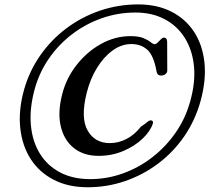

<svg xmlns="http://www.w3.org/2000/svg" viewBox="-20 -786 927 850"><path d="M368 43Q282.5 43 218.5 10.2Q154.5 -22.5 116.5 -81Q78.5 -139.5 69.8 -218.2Q61 -297 86.5 -389Q110 -472 158.5 -541.2Q207 -610.5 274.5 -661Q342 -711.5 423 -739Q504 -766.5 591.5 -766.5Q675 -766.5 738 -734.8Q801 -703 838.8 -645.5Q876.5 -588 885 -510Q893.5 -432 868 -339Q844 -252.5 795.5 -182.2Q747 -112 680 -61.8Q613 -11.5 533.5 15.8Q454 43 368 43ZM379 7Q454 7 524.8 -18.5Q595.5 -44 655.2 -90.5Q715 -137 758.5 -200.2Q802 -263.5 822.5 -339Q846 -423.5 838.5 -495Q831 -566.5 797.5 -619.2Q764 -672 708.5 -701.2Q653 -730.5 580 -730.5Q502 -730.5 430.2 -705.2Q358.5 -680 298.5 -634Q238.5 -588 195.8 -525.8Q153 -463.5 133 -389.5Q110 -304 116.8 -231.5Q123.5 -159 156.8 -105.5Q190 -52 246.5 -22.5Q303 7 379 7ZM656.5 -238.5Q645.5 -205 611.2 -172.2Q577 -139.5 526.5 -117.8Q476 -96 416 -96Q351 -96 307.5 -130.2Q264 -164.5 249.2 -225.8Q234.5 -287 255 -367.5Q273 -439.5 319 -498.2Q365 -557 427.2 -591.5Q489.5 -626 557.5 -626Q594.5 -626 615.2 -617.2Q636 -608.5 646.8 -599.5Q657.5 -590.5 664.5 -590.5Q671 -590.5 678.2 -597.8Q685.5 -605 692.5 -612.2Q699.5 -619.5 706 -619.5Q719 -619.5 720 -602L720.5 -473.5Q720.5 -465 713.8 -459Q707 -453 697 -451.5Q677.5 -450 673.5 -467.5Q661 -539.5 632.8 -565.2Q604.5 -591 561.5 -591Q518.5 -591 479.2 -563Q440 -535 409.8 -486.2Q379.5 -437.5 364 -375.5Q336 -264.5 367.8 -208.5Q399.5 -152.5 466.5 -152.5Q504.5 -152.5 540 -170.8Q575.5 -189 604 -225.5Q624 -238.5 633 -246.5Q642 -254.5 650 -253Q660.5 -250 656.5 -238.5Z"/></svg>

Font: Fraunces 9pt S000
Style: Italic
Weight: 400
Italic angle: -16°
Version: Version 1.000; ttfautohint (v1.8.3)